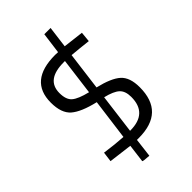

<svg xmlns="http://www.w3.org/2000/svg" viewBox="-272 -889 1105 1105"><g transform="rotate(-45 280.0 -337.0)"><path d="M494 -194Q494 9 283 9H268L254 124Q203 121 203 117L217 6L74 -12L82 -73Q159 -62 225 -58L258 -308Q156 -332 112.5 -369.5Q69 -407 69 -493Q69 -670 281 -670Q296 -670 304 -669L321 -798H372L355 -666L480 -651L474 -589Q405 -597 347 -602L317 -369Q414 -346 454 -310Q494 -274 494 -194ZM143 -497Q143 -443 170 -420Q197 -397 267 -380L296 -605H286Q143 -605 143 -497ZM420 -189Q420 -237 395 -260Q370 -283 308 -298L277 -56H279Q420 -56 420 -189Z"/></g></svg>

Font: TitilliumWeb-Regular
Style: Regular
Weight: 400
Version: Version 1.001;PS 57.000;hotconv 1.0.70;makeotf.lib2.5.55311